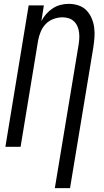

<svg xmlns="http://www.w3.org/2000/svg" viewBox="-20 -763 540 998"><path d="M265 215 388 -527Q391 -544 392 -561Q393 -578 391 -594.5Q389 -611 382.5 -626Q376 -641 364.5 -652Q353 -663 337.5 -668Q322 -673 305 -673Q282 -673 258.5 -664.5Q235 -656 218 -638.5Q201 -621 191.5 -598Q182 -575 178 -552L87 0H8L129 -735H208L195 -653Q205 -673 220 -690Q235 -707 254 -719.5Q273 -732 294.5 -737.5Q316 -743 337 -743Q363 -743 387.5 -735Q412 -727 429 -709.5Q446 -692 456 -669Q466 -646 469.5 -620.5Q473 -595 471 -568.5Q469 -542 465 -516L344 215Z"/></svg>

Font: Iosevka Oblique
Style: Regular
Weight: 400
Italic angle: -9°
Monospace: yes
Designer: Belleve Invis
Foundry: Belleve Invis
Version: Version 32.5.0; ttfautohint (v1.8.4)